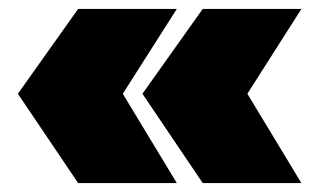

<svg xmlns="http://www.w3.org/2000/svg" viewBox="-20 -470 715 430"><path d="M155 -450H376L255 -260L376 -60H155L20 -260ZM434 -450H655L534 -260L655 -60H434L299 -260Z"/></svg>

Font: Fivo Sans Modern ExtBlk
Style: Regular
Weight: 950
Designer: Alexander Slobzheninov
Foundry: Alexander Slobzheninov
Version: 1.0